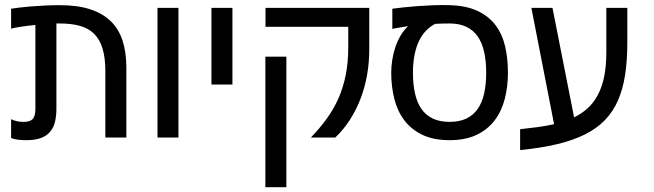

<svg xmlns="http://www.w3.org/2000/svg" viewBox="-20 -550 2615 768"><path d="M24.4 -73.2Q35.6 -67.9 47.6 -65.2Q59.6 -62.5 74.7 -62.5Q100.6 -62.5 111.1 -74.2Q121.6 -85.9 121.6 -115.2V-450.2Q91.8 -447.3 65.7 -443.4Q39.6 -439.5 24.4 -435.5V-515.1Q35.2 -517.1 55.7 -519.5Q76.2 -522 102.3 -524.2Q128.4 -526.4 158.4 -527.8Q188.5 -529.3 219.2 -529.3Q289.6 -529.3 339.8 -513.2Q390.1 -497.1 422.6 -465.6Q455.1 -434.1 470.2 -387.5Q485.4 -340.8 485.4 -279.8V0H401.4V-264.6Q401.4 -318.4 390.4 -355Q379.4 -391.6 357.2 -414.1Q335 -436.5 300.5 -446.3Q266.1 -456.1 219.2 -456.1H205.6V-115.2Q205.6 -85.9 200 -62.7Q194.3 -39.6 180.7 -23.2Q167 -6.8 143.8 2Q120.6 10.7 85.4 10.7Q69.8 10.7 53.5 9Q37.1 7.3 24.4 2Z M693.8 -518.6V0H609.9V-518.6Z M909.7 -518.6V-211.9H825.7V-518.6Z M1125.5 -323.2V198.7H1041.5V-323.2ZM1457 -518.6V-351.6Q1457 -300.3 1448.5 -251.2Q1439.9 -202.1 1422.9 -157Q1405.8 -111.8 1380.4 -72Q1355 -32.2 1321.3 0H1223.6Q1259.3 -37.1 1287.1 -75.4Q1314.9 -113.8 1334 -157Q1353 -200.2 1363 -250.5Q1373 -300.8 1373 -361.3V-442.9H1042V-518.6Z M1549.3 -434.6V-515.1Q1567.9 -517.6 1594 -520.5Q1620.1 -523.4 1650.4 -525.6Q1680.7 -527.8 1713.6 -529.1Q1746.6 -530.3 1778.3 -529.3Q1846.2 -527.3 1891.1 -505.9Q1936 -484.4 1962.9 -448.2Q1989.7 -412.1 2000.7 -363.8Q2011.7 -315.4 2011.7 -259.3Q2011.7 -203.1 1999 -154.1Q1986.3 -105 1958.5 -68.4Q1930.7 -31.7 1886.2 -10.5Q1841.8 10.7 1778.3 10.7Q1714.4 10.7 1669.9 -10.5Q1625.5 -31.7 1597.7 -68.4Q1569.8 -105 1557.4 -154.1Q1544.9 -203.1 1544.9 -259.3Q1544.9 -284.2 1549.1 -310.5Q1553.2 -336.9 1561.5 -361.6Q1569.8 -386.2 1582.5 -407.7Q1595.2 -429.2 1612.3 -445.3Q1596.7 -442.9 1580.8 -440.4Q1564.9 -438 1549.3 -434.6ZM1631.8 -259.3Q1631.8 -212.4 1640.1 -175.8Q1648.4 -139.2 1666 -114Q1683.6 -88.9 1711.4 -75.7Q1739.3 -62.5 1778.3 -62.5Q1817.4 -62.5 1845.2 -75.7Q1873 -88.9 1890.6 -114Q1908.2 -139.2 1916.5 -175.8Q1924.8 -212.4 1924.8 -259.3Q1924.8 -306.2 1916.5 -342.8Q1908.2 -379.4 1890.6 -404.5Q1873 -429.7 1845.2 -442.9Q1817.4 -456.1 1778.3 -456.1Q1749 -456.1 1720.7 -454.6Q1700.7 -444.3 1684.3 -427.5Q1668 -410.6 1656.2 -386.5Q1644.5 -362.3 1638.2 -330.6Q1631.8 -298.8 1631.8 -259.3Z M2405.3 -518.6H2489.3V-380.9Q2489.3 -308.6 2480.5 -251Q2471.7 -193.4 2451.9 -148.2Q2432.1 -103 2399.4 -69.3Q2366.7 -35.6 2319.1 -12Q2271.5 11.7 2207.5 26.9Q2143.6 42 2060.5 50.3V-33.2Q2097.7 -37.1 2131.6 -41.7Q2165.5 -46.4 2196.3 -53.2L2105.5 -518.6H2189.9L2276.4 -80.6Q2306.6 -95.2 2330.6 -116.9Q2354.5 -138.7 2371.1 -169.7Q2387.7 -200.7 2396.5 -242.7Q2405.3 -284.7 2405.3 -339.8Z"/></svg>

Font: Arian AMU
Style: Regular
Weight: 400
Designer: Ruben Hakobyan (Tarumian)
Foundry: Ruben Hakobyan (Tarumian)
Version: Version 4.003